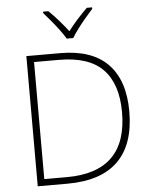

<svg xmlns="http://www.w3.org/2000/svg" viewBox="-62 -998 823 1049"><g transform="rotate(-5 350.0 -474.0)"><path d="M636 -364Q636 -184 543 -92Q450 0 265 0H102V-714H288Q461 -714 548.5 -624.5Q636 -535 636 -364ZM596 -363Q596 -518 519 -598Q442 -678 277 -678H141V-36H265Q596 -36 596 -363ZM330 -790Q318 -811 297.5 -838.5Q277 -866 254.5 -893Q232 -920 214 -940V-948H243Q270 -922 298 -890Q326 -858 348 -829Q370 -858 398.5 -890Q427 -922 454 -948H483V-940Q465 -920 442 -893Q419 -866 398.5 -838.5Q378 -811 366 -790Z"/></g></svg>

Font: Noto Sans Gujarati UI ExtraLight
Style: Regular
Weight: 200
Designer: Jelle Bosma - Monotype Design Team, Universal Thirst
Foundry: Monotype Imaging Inc.
Version: Version 2.106; ttfautohint (v1.8.4.7-5d5b)